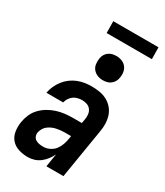

<svg xmlns="http://www.w3.org/2000/svg" viewBox="-224 -1005 949 1103"><g transform="rotate(30 250.0 -453.0)"><path d="M152 8Q121 8 91.5 -1Q62 -10 43 -31.5Q24 -53 19 -83.5Q14 -114 19 -146Q23 -172 34 -198Q45 -224 64.5 -244.5Q84 -265 108.5 -279.5Q133 -294 159.5 -302.5Q186 -311 212.5 -314Q239 -317 265 -317H324L329 -345Q332 -362 330 -378.5Q328 -395 318.5 -408Q309 -421 293.5 -426.5Q278 -432 261 -432Q247 -432 232 -428.5Q217 -425 204.5 -416Q192 -407 183.5 -393.5Q175 -380 172 -366H61V-367Q65 -389 75 -411.5Q85 -434 100 -453.5Q115 -473 135 -488Q155 -503 177.5 -512Q200 -521 223.5 -524.5Q247 -528 269 -528Q296 -528 322.5 -523.5Q349 -519 371 -507Q393 -495 409.5 -476Q426 -457 434 -433Q442 -409 443 -382.5Q444 -356 439 -329L385 0H272L286 -87Q277 -68 263.5 -50Q250 -32 232.5 -18.5Q215 -5 194 1.5Q173 8 152 8ZM201 -88Q221 -88 241.5 -98Q262 -108 275 -125Q288 -142 295 -162Q302 -182 305 -202L308 -221H265Q252 -221 238.5 -219.5Q225 -218 211 -215Q197 -212 184 -206Q171 -200 159.5 -191Q148 -182 141 -169Q134 -156 131 -143Q129 -129 134 -117Q139 -105 150 -98.5Q161 -92 174 -90Q187 -88 201 -88ZM304 -590Q285 -590 268 -597Q251 -604 239.5 -618Q228 -632 225.5 -651Q223 -670 226 -689Q228 -703 235 -715Q242 -727 253.5 -735.5Q265 -744 278 -747Q291 -750 305 -750Q324 -750 341.5 -743Q359 -736 370 -722Q381 -708 384 -689Q387 -670 383 -651Q381 -637 374 -625Q367 -613 355.5 -604.5Q344 -596 331 -593Q318 -590 304 -590ZM489 -836H189L188 -914H488Z"/></g></svg>

Font: Iosevka Term Curly Oblique
Style: Bold
Weight: 700
Italic angle: -9°
Designer: Belleve Invis
Foundry: Belleve Invis
Version: Version 32.3.0